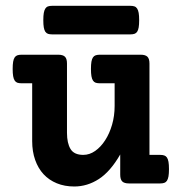

<svg xmlns="http://www.w3.org/2000/svg" viewBox="-20 -643 640 673"><path d="M437 -622.6Q445.3 -622.6 451.2 -620.6Q457 -618.7 460.7 -613Q464.4 -607.4 466.1 -597.7Q467.8 -587.9 467.8 -572.3Q467.8 -556.6 466.1 -546.9Q464.4 -537.1 460.7 -531.7Q457 -526.4 451.2 -524.4Q445.3 -522.5 437 -522.5H162.6Q154.3 -522.5 148.4 -524.4Q142.6 -526.4 138.9 -531.7Q135.3 -537.1 133.5 -546.9Q131.8 -556.6 131.8 -572.3Q131.8 -587.9 133.5 -597.7Q135.3 -607.4 138.9 -613Q142.6 -618.7 148.4 -620.6Q154.3 -622.6 162.6 -622.6ZM55.2 -351.1Q46.9 -351.1 41 -353Q35.2 -355 31.5 -360.6Q27.8 -366.2 26.1 -376Q24.4 -385.7 24.4 -401.4Q24.4 -417 26.1 -426.8Q27.8 -436.5 31.5 -441.9Q35.2 -447.3 41 -449.2Q46.9 -451.2 55.2 -451.2H184.1Q200.7 -451.2 207.8 -444.1Q214.8 -437 214.8 -420.4V-177.2Q214.8 -141.1 227.3 -120.6Q239.7 -100.1 272 -100.1Q293.9 -100.1 313.7 -114Q333.5 -127.9 348.6 -151.4Q363.8 -174.8 372.8 -205.8Q381.8 -236.8 381.8 -271.5V-351.1H329.6Q321.3 -351.1 315.4 -353Q309.6 -355 305.9 -360.6Q302.2 -366.2 300.5 -376Q298.8 -385.7 298.8 -401.4Q298.8 -417 300.5 -426.8Q302.2 -436.5 305.9 -441.9Q309.6 -447.3 315.4 -449.2Q321.3 -451.2 329.6 -451.2H473.1Q489.7 -451.2 496.8 -444.1Q503.9 -437 503.9 -420.4V-100.1H541.5Q549.8 -100.1 555.7 -98.1Q561.5 -96.2 565.2 -90.8Q568.8 -85.4 570.6 -75.7Q572.3 -65.9 572.3 -50.3Q572.3 -34.7 570.6 -24.9Q568.8 -15.1 565.2 -9.5Q561.5 -3.9 555.7 -2Q549.8 0 541.5 0H432.1Q415.5 0 408.4 -7.1Q401.4 -14.2 401.4 -30.8V-101.6Q367.2 -42 326.7 -15.6Q286.1 10.7 240.2 10.7Q206.5 10.7 179.2 -0.5Q151.9 -11.7 132.8 -32.2Q113.8 -52.7 103.3 -82.3Q92.8 -111.8 92.8 -148.4V-351.1Z"/></svg>

Font: Courier Prime
Style: Bold
Weight: 700
Monospace: yes
Designer: Alan Dague-Greene
Foundry: Quote-Unquote Apps
Version: Version 1.202